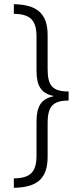

<svg xmlns="http://www.w3.org/2000/svg" viewBox="-20 -736 394 915"><path d="M46 114V159C158 157 207 115 207 10V-149C207 -233 235 -256 307 -257V-300C232 -300 207 -326 207 -406V-568C207 -673 155 -714 46 -716V-670C121 -669 154 -643 154 -562V-399C154 -326 177 -291 234 -279V-277C177 -265 154 -230 154 -156V5C154 85 124 113 46 114Z"/></svg>

Font: Noto Sans Gujarati ExtraCondensed Light
Style: Regular
Weight: 300
Width: 2
Designer: Jelle Bosma - Monotype Design Team, Universal Thirst
Foundry: Monotype Imaging Inc.
Version: Version 2.106